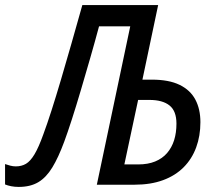

<svg xmlns="http://www.w3.org/2000/svg" viewBox="-65 -734 866 763"><path d="M9.3 8.8Q-6.3 8.8 -20.3 6.1Q-34.2 3.4 -44.9 -1V-82Q-35.2 -78.6 -24.2 -75.7Q-13.2 -72.8 -2 -72.8Q20.5 -72.8 38.1 -83Q55.7 -93.3 72.3 -121.1Q88.9 -148.9 107.4 -200.7Q122.1 -240.2 139.9 -295.7Q157.7 -351.1 177.5 -418.2Q197.3 -485.4 218.8 -560.5Q240.2 -635.7 262.2 -713.9H563.5L501 -417.5H538.1Q606.4 -417.5 648.9 -396.7Q691.4 -376 711.4 -338.1Q731.4 -300.3 731.4 -248.5Q731.4 -193.8 714.6 -148.2Q697.8 -102.5 664.8 -69.3Q631.8 -36.1 583 -18.1Q534.2 0 470.2 0H319.8L452.6 -629.4H328.6Q312.5 -569.3 293.7 -503.9Q274.9 -438.5 256.3 -375.7Q237.8 -313 220.7 -260Q203.6 -207 190.4 -171.4Q167 -107.9 142.8 -68.4Q118.7 -28.8 87.2 -10Q55.7 8.8 9.3 8.8ZM429.2 -80.6H484.4Q522.9 -80.6 551.5 -92.3Q580.1 -104 598.9 -125.7Q617.7 -147.5 627 -177Q636.2 -206.5 636.2 -242.7Q636.2 -293 608.6 -314.9Q581.1 -336.9 528.8 -336.9H483.9Z"/></svg>

Font: Open Sans SemiCondensed Medium
Style: Italic
Weight: 500
Width: 4
Italic angle: -12°
Designer: Monotype Design Team
Foundry: Monotype Imaging Inc.
Version: Version 3.000